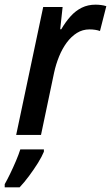

<svg xmlns="http://www.w3.org/2000/svg" viewBox="-58 -570 469 811"><path d="M10.3 0 124.5 -540.5H206.5L196.3 -446.3H200.7Q219.2 -478 240.5 -501.5Q261.7 -524.9 287.6 -537.6Q313.5 -550.3 345.2 -550.3Q356.9 -550.3 368.7 -548.8Q380.4 -547.4 391.1 -543.9L364.3 -439Q355 -442.4 343.8 -444.1Q332.5 -445.8 319.8 -445.8Q291 -445.8 267.1 -430.9Q243.2 -416 224.1 -390.4Q205.1 -364.7 191.7 -331.8Q178.2 -298.8 170.4 -262.7L115.2 0ZM-38.1 221.2V208Q-27.8 189.9 -15.1 163.8Q-2.4 137.7 9.3 110.1Q21 82.5 27.8 61H127.4V70.8Q119.1 91.3 102.1 118.7Q85 146 64.7 173.3Q44.4 200.7 24.9 221.2Z"/></svg>

Font: Open Sans SemiCondensed SemiBold
Style: Italic
Weight: 600
Width: 4
Italic angle: -12°
Designer: Monotype Design Team
Foundry: Monotype Imaging Inc.
Version: Version 3.000